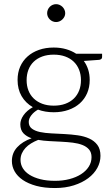

<svg xmlns="http://www.w3.org/2000/svg" viewBox="-20 -740 550 945"><path d="M244.5 -220Q276.5 -220 301.5 -229.2Q326.5 -238.5 343.5 -255Q360.5 -271.5 369.5 -294.5Q378.5 -317.5 378.5 -345.5Q378.5 -373.5 369.2 -396.8Q360 -420 342.8 -436.5Q325.5 -453 300.8 -462Q276 -471 244.5 -471Q213 -471 188.2 -462Q163.5 -453 146.2 -436.5Q129 -420 120 -396.8Q111 -373.5 111 -345.5Q111 -317.5 120 -294.5Q129 -271.5 146.2 -255Q163.5 -238.5 188.2 -229.2Q213 -220 244.5 -220ZM430.5 33.5Q430.5 10 418.2 -4.2Q406 -18.5 385.5 -26.5Q365 -34.5 338.2 -37.8Q311.5 -41 282.2 -42.5Q253 -44 223.5 -45.5Q194 -47 168 -51.5Q149 -44 133 -34.2Q117 -24.5 105.5 -12Q94 0.5 87.5 15.2Q81 30 81 47Q81 69 92.2 87.8Q103.5 106.5 125.2 120.2Q147 134 178.5 142Q210 150 251 150Q289 150 321.8 141.5Q354.5 133 378.8 117.5Q403 102 416.8 80.5Q430.5 59 430.5 33.5ZM482.5 -475.5V-459Q482.5 -448 468.5 -445.5L392.5 -440Q406.5 -421 414 -397.5Q421.5 -374 421.5 -346.5Q421.5 -310.5 408.8 -281.2Q396 -252 372.8 -231.2Q349.5 -210.5 316.8 -199Q284 -187.5 244.5 -187.5Q202 -187.5 167 -200.5Q146 -188.5 133.8 -172.2Q121.5 -156 121.5 -140Q121.5 -118.5 136.8 -107Q152 -95.5 176.8 -90.2Q201.5 -85 233.2 -83.5Q265 -82 298 -80.2Q331 -78.5 362.8 -74Q394.5 -69.5 419.2 -58.2Q444 -47 459.2 -26.8Q474.5 -6.5 474.5 27Q474.5 58 459 86.5Q443.5 115 414.2 137Q385 159 343.5 172.2Q302 185.5 250.5 185.5Q198 185.5 158.5 174.8Q119 164 92.2 145.8Q65.5 127.5 52 103.5Q38.5 79.5 38.5 52.5Q38.5 13 64.5 -15.2Q90.5 -43.5 135.5 -59.5Q110.5 -68 95.2 -84.2Q80 -100.5 80 -128.5Q80 -139 84 -150.5Q88 -162 96 -173.2Q104 -184.5 115.5 -194.5Q127 -204.5 141.5 -212.5Q106 -233 86.2 -267Q66.5 -301 66.5 -346.5Q66.5 -382.5 79.2 -411.8Q92 -441 115.5 -462Q139 -483 171.8 -494.5Q204.5 -506 244.5 -506Q277.5 -506 305.2 -498Q333 -490 355 -475.5ZM301 -675Q301 -666 297.2 -658.2Q293.5 -650.5 287.2 -644.5Q281 -638.5 273 -635Q265 -631.5 256 -631.5Q247 -631.5 239 -635Q231 -638.5 225 -644.5Q219 -650.5 215.5 -658.2Q212 -666 212 -675Q212 -684 215.5 -692.2Q219 -700.5 225 -706.5Q231 -712.5 239 -716Q247 -719.5 256 -719.5Q265 -719.5 273 -716Q281 -712.5 287.2 -706.5Q293.5 -700.5 297.2 -692.2Q301 -684 301 -675Z"/></svg>

Font: LatoLatin Light
Style: Regular
Weight: 300
Designer: Lukasz Dziedzic with Adam Twardoch and Botio Nikoltchev
Foundry: tyPoland Lukasz Dziedzic
Version: Version 2.015; 2015-08-06; http://www.latofonts.com/